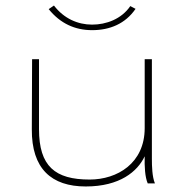

<svg xmlns="http://www.w3.org/2000/svg" viewBox="-20 -663 665 694"><path d="M451 -641C419 -594 364 -574 313 -574C261 -574 211 -596 175 -643L156 -630C198 -578 251 -554 313 -554C377 -554 433 -577 470 -631ZM290 11C413 11 477 -43 503 -98C502 -61 504 -23 514 0H540C530 -24 529 -62 529 -89V-449H503V-200C503 -73 404 -14 304 -14C179 -14 121 -62 121 -196V-449H96L95 -196C94 -53 166 11 290 11Z"/></svg>

Font: Inconsolata Expanded ExtraLight
Style: Regular
Weight: 200
Width: 7
Monospace: yes
Designer: Raph Levien, Cyreal, Brenton Simpson
Foundry: Raph Levien, Cyreal, Google
Version: Version 3.100